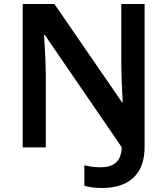

<svg xmlns="http://www.w3.org/2000/svg" viewBox="-20 -734 833 956"><path d="M488 202C616 202 700 139 700 -2V-714H584V-422C584 -364 588 -275 591 -224H588L251 -714H93V0H208V-355C208 -416 203 -510 199 -560H203L586 -1C584 73 544 99 479 99C448 99 422 94 400 89V191C420 197 449 202 488 202Z"/></svg>

Font: Noto Sans Bengali UI SemiBold
Style: Regular
Weight: 600
Designer: Jelle Bosma - Monotype Design Team
Foundry: Monotype Imaging Inc.
Version: Version 2.003